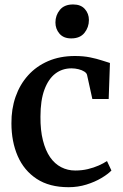

<svg xmlns="http://www.w3.org/2000/svg" viewBox="-20 -808 538 840"><path d="M280 11Q196 11 140.5 -25.5Q85 -62 57.5 -125.2Q30 -188.5 30 -268.5Q29.5 -331 48.2 -384.8Q67 -438.5 102.8 -478.2Q138.5 -518 190.2 -540.5Q242 -563 308 -563Q345 -563 374.2 -557Q403.5 -551 425.2 -543.8Q447 -536.5 461 -532.5L455.5 -375H384L361 -479.5Q359.5 -488 349 -494.8Q338.5 -501.5 323.5 -505.2Q308.5 -509 292.5 -509Q252.5 -509 222.2 -486Q192 -463 174.5 -416.2Q157 -369.5 157 -297.5Q156.5 -238 167.8 -193.8Q179 -149.5 199.2 -120.2Q219.5 -91 247.8 -76.5Q276 -62 309 -62Q338.5 -62 364.5 -68.2Q390.5 -74.5 412 -84Q433.5 -93.5 448 -103.5L467.5 -62Q452 -46 423.5 -29Q395 -12 358 -0.5Q321 11 280 11ZM291 -640Q258 -640 240.2 -660.8Q222.5 -681.5 222.5 -709.5Q222.5 -741 242 -764.8Q261.5 -788.5 299.5 -788.5H300.5Q333.5 -788.5 351.2 -768.5Q369 -748.5 369 -720.5Q369 -688.5 349.5 -664.2Q330 -640 292 -640Z"/></svg>

Font: Merriweather 36pt SemiBold
Style: Regular
Weight: 600
Version: Version 2.100